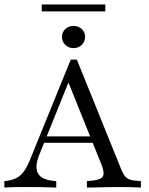

<svg xmlns="http://www.w3.org/2000/svg" viewBox="-22 -845 673 865"><path d="M154 -145.2Q133.9 -93.5 148.4 -65.3Q162.9 -37.1 214.5 -30.6L231.5 -29V0Q200 -1.6 164.5 -2Q129 -2.4 97.6 -2.4Q68.5 -2.4 43.1 -2Q17.7 -1.6 -2.4 0V-29L10.5 -30.6Q37.9 -34.7 56 -45.2Q74.2 -55.6 88.7 -77Q103.2 -98.4 117.7 -136.3L296.8 -576.6H324.2L518.5 -96Q527.4 -72.6 535.5 -59.3Q543.5 -46 555.2 -39.5Q566.9 -33.1 585.5 -31.5L612.9 -29V0Q600 -0.8 584.3 -1.2Q568.5 -1.6 551.6 -2Q534.7 -2.4 517.7 -2.4H515.3H516.1Q496 -2.4 475 -2Q454 -1.6 434.7 -1.2Q415.3 -0.8 398.8 -0.4Q382.3 0 369.4 0V-29L396 -31.5Q432.3 -35.5 441.1 -50Q450 -64.5 436.3 -100.8L281.5 -485.5L296.8 -499.2ZM158.9 -201.6 171 -230.6H428.2L438.7 -201.6ZM309.7 -628.2Q287.1 -628.2 272.2 -642.7Q257.3 -657.3 257.3 -679Q257.3 -700 272.2 -714.1Q287.1 -728.2 309.7 -728.2Q331.5 -728.2 346.4 -714.1Q361.3 -700 361.3 -679Q361.3 -657.3 346.4 -642.7Q331.5 -628.2 309.7 -628.2ZM166.1 -793.5V-825H452.4V-793.5Z"/></svg>

Font: Playfair 5pt SemiExpanded Light Light
Style: Regular
Weight: 300
Version: Version 2.203